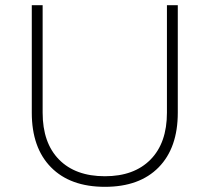

<svg xmlns="http://www.w3.org/2000/svg" viewBox="-20 -719 811 743"><path d="M386 -37Q499 -37 562.5 -101.5Q626 -166 626 -283V-699H668V-283Q668 -147 594 -71.5Q520 4 386 4Q252 4 177.5 -71.5Q103 -147 103 -283V-699H145V-283Q145 -166 208.5 -101.5Q272 -37 386 -37Z"/></svg>

Font: Montserrat arm2 ExtraLight
Style: Regular
Weight: 275
Designer: Julieta Ulanovsky
Foundry: Julieta Ulanovsky
Version: Version 6.000